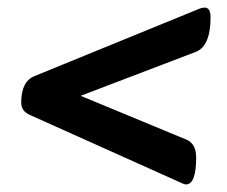

<svg xmlns="http://www.w3.org/2000/svg" viewBox="-20 -498 600 507"><path d="M520 -478Q536 -478 536 -453Q536 -376 497 -361L193 -245L473 -129Q498 -118 498 -82Q498 -11 471 -11Q467 -11 461 -14L60 -194Q36 -204 36 -227Q36 -283 71 -297L509 -476Q517 -478 520 -478Z"/></svg>

Font: Asap
Style: Bold Italic
Weight: 700
Italic angle: -6°
Designer: Pablo Cosgaya
Foundry: Pablo Cosgaya
Version: Version 1.007;PS 001.007;hotconv 1.0.70;makeotf.lib2.5.58329